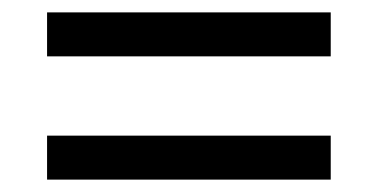

<svg xmlns="http://www.w3.org/2000/svg" viewBox="-20 -507 612 310"><path d="M56 -416V-487H514V-416ZM56 -217V-288H514V-217Z"/></svg>

Font: Noto Sans Manichaean
Style: Regular
Weight: 400
Designer: Monotype Design Team
Foundry: Monotype Imaging Inc.
Version: Version 2.005; ttfautohint (v1.8.4.7-5d5b)